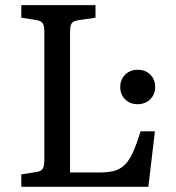

<svg xmlns="http://www.w3.org/2000/svg" viewBox="-20 -720 677 740"><path d="M62 0V-47.9L120.1 -57.1Q139.2 -60.1 145 -70.1Q150.9 -80.1 150.9 -107.9V-596.2Q150.9 -621.1 144.5 -630.6Q138.2 -640.1 118.2 -643.1L62 -651.9V-700.2H348.1V-651.9L282.2 -642.1Q263.2 -639.2 256.6 -630.6Q250 -622.1 250 -596.2V-55.2H362.8Q397 -55.2 420.4 -61.5Q443.8 -67.9 461.4 -85.4Q479 -103 492.9 -134Q506.8 -165 522 -213.9H577.1L551.8 0ZM510.3 -318.4Q481.4 -318.4 462.4 -336.9Q443.4 -355.5 443.4 -384.3Q443.4 -413.1 462.4 -432.1Q481.4 -451.2 510.3 -451.2Q540 -451.2 559.1 -432.6Q578.1 -414.1 578.1 -385.3Q578.1 -356.4 559.1 -337.4Q540 -318.4 510.3 -318.4Z"/></svg>

Font: Literata
Style: Regular
Weight: 400
Designer: Latin by Veronika Burian and Jose Scaglione. Greek by Irene Vlachou. Cyrillic by Vera Evstafieva.
Foundry: TypeTogether
Version: Version 3.002